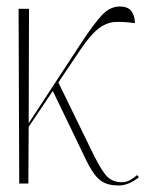

<svg xmlns="http://www.w3.org/2000/svg" viewBox="-20 -563 447 589"><path d="M39 0 37 -536H69L68 -185L227 -428Q269 -492 293.5 -517.5Q318 -543 347 -543Q374 -543 384 -527.5Q394 -512 394 -492Q358 -497 332.5 -495.5Q307 -494 282.5 -475.5Q258 -457 227 -411L159 -310L257 -109Q285 -50 303.5 -27Q322 -4 354 -4Q367 -4 378 -10Q389 -16 401 -26L406 -19Q374 6 344 6Q317 6 299.5 -2.5Q282 -11 267.5 -31.5Q253 -52 237 -87L142 -284L68 -174L67 0Z"/></svg>

Font: Noto Serif Display Condensed Thin
Style: Regular
Weight: 100
Width: 3
Designer: Monotype Design Team
Foundry: Monotype Imaging Inc.
Version: Version 2.009